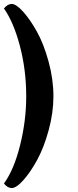

<svg xmlns="http://www.w3.org/2000/svg" viewBox="-20 -751 395 974"><path d="M251 -262Q251 -179 227 -91Q203 -3 169 59.5Q135 122 99 162.5Q63 203 39 203Q19 203 0 180Q51 110 82 -14.5Q113 -139 113 -262Q113 -396 81 -517.5Q49 -639 0 -708Q19 -731 39 -731Q62 -731 97.5 -691.5Q133 -652 167.5 -590Q202 -528 226.5 -438.5Q251 -349 251 -262Z"/></svg>

Font: Overlock
Style: Black
Weight: 900
Designer: Dario Muhafara
Foundry: Dario Manuel Muhafara
Version: Version 1.001